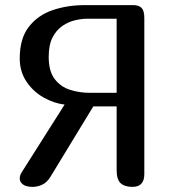

<svg xmlns="http://www.w3.org/2000/svg" viewBox="-20 -729 683 749"><path d="M543 -50Q543 0 497 0Q466 0 450.5 -14.5Q435 -29 435 -65V-314H344L176 -38Q163 -17 144.5 -8.5Q126 0 108 0Q82 0 69.5 -9.5Q57 -19 57 -33Q57 -46 66 -59L232 -321Q190 -326 149.5 -349Q109 -372 83 -411Q57 -450 57 -501Q57 -579 92.5 -624.5Q128 -670 185.5 -689.5Q243 -709 310 -709H499Q522 -709 532.5 -698Q543 -687 543 -659ZM320 -656Q299 -656 273 -650Q247 -644 223.5 -628Q200 -612 185 -583Q170 -554 170 -507Q170 -451 193.5 -420.5Q217 -390 253.5 -378.5Q290 -367 328 -367H435V-656Z"/></svg>

Font: Marmelad
Style: Regular
Weight: 400
Designer: Manvel Shmavonyan
Foundry: Cyreal
Version: Version 1.110; ttfautohint (v1.8.4.7-5d5b)